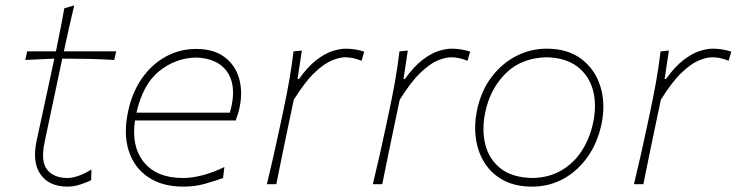

<svg xmlns="http://www.w3.org/2000/svg" viewBox="-20 -685 2740 714"><path d="M231 9Q163 9 131 -36Q99 -81 116 -161Q136.5 -257 154 -336.5Q171.5 -416 182 -467L74 -462L81 -494H188Q196.5 -536 204.2 -574.5Q212 -613 219 -654L256 -665Q244 -615.5 235.8 -578Q227.5 -540.5 217.5 -494H412L405 -462Q357.5 -465 308.2 -466Q259 -467 211.5 -467L146 -157Q130.5 -84.5 155.5 -53.8Q180.5 -23 232 -23Q249.5 -23 274.8 -32.2Q300 -41.5 320 -55L319 -15Q306.5 -8.5 281.5 0.2Q256.5 9 231 9Z M661.5 9Q583 9 530.8 -26.5Q478.5 -62 458.5 -125Q438.5 -188 456.5 -271Q471.5 -342 508 -394Q544.5 -446 596.5 -474.5Q648.5 -503 709.5 -503Q774.5 -503 814.5 -473.2Q854.5 -443.5 868.8 -394.5Q883 -345.5 871.5 -288Q869.5 -277 865 -262.2Q860.5 -247.5 856.5 -237H482Q467.5 -141 515 -82Q562.5 -23 661.5 -23Q694 -23 734 -33.5Q774 -44 814.5 -64L809.5 -23Q781 -12.5 743 -1.8Q705 9 661.5 9ZM707.5 -471Q632.5 -469 572 -420.5Q511.5 -372 487.5 -266H834.5Q839 -279.5 841.5 -293Q858 -374 822.2 -421.5Q786.5 -469 707.5 -471Z M972.5 0Q986 -56.5 997.8 -108Q1009.5 -159.5 1022.5 -221L1033 -270.5Q1044.5 -324 1054.8 -381.2Q1065 -438.5 1071.5 -494L1102.5 -497L1086.5 -391H1091.5Q1124.5 -437 1156.2 -461.5Q1188 -486 1216 -495Q1244 -504 1265.5 -504Q1284.5 -504 1302.8 -500.8Q1321 -497.5 1334.5 -493L1324.5 -459Q1306 -466.5 1291.5 -469.2Q1277 -472 1263.5 -472Q1242.5 -472 1213.5 -460Q1184.5 -448 1149 -414Q1113.5 -380 1072.5 -314L1053 -221.5Q1040 -160.5 1029.5 -108.5Q1019 -56.5 1007.5 0Z M1366.5 0Q1380 -56.5 1391.8 -108Q1403.5 -159.5 1416.5 -221L1427 -270.5Q1438.5 -324 1448.8 -381.2Q1459 -438.5 1465.5 -494L1496.5 -497L1480.5 -391H1485.5Q1518.5 -437 1550.2 -461.5Q1582 -486 1610 -495Q1638 -504 1659.5 -504Q1678.5 -504 1696.8 -500.8Q1715 -497.5 1728.5 -493L1718.5 -459Q1700 -466.5 1685.5 -469.2Q1671 -472 1657.5 -472Q1636.5 -472 1607.5 -460Q1578.5 -448 1543 -414Q1507.5 -380 1466.5 -314L1447 -221.5Q1434 -160.5 1423.5 -108.5Q1413 -56.5 1401.5 0Z M1958.5 9Q1897 9 1853 -14.2Q1809 -37.5 1783.2 -77.5Q1757.5 -117.5 1750 -168Q1742.5 -218.5 1753.5 -273Q1768.5 -346.5 1807.8 -398.2Q1847 -450 1900.5 -477Q1954 -504 2012.5 -504Q2092.5 -504 2143.5 -464.5Q2194.5 -425 2213.5 -360.8Q2232.5 -296.5 2216.5 -222Q2202 -154 2165.5 -102Q2129 -50 2076 -20.5Q2023 9 1958.5 9ZM1960.5 -23Q2023 -24.5 2069 -52Q2115 -79.5 2144.2 -125.2Q2173.5 -171 2185.5 -228Q2200 -296 2184.8 -350.8Q2169.5 -405.5 2126 -438Q2082.5 -470.5 2012.5 -472Q1919.5 -470 1861 -412.5Q1802.5 -355 1784.5 -267Q1771 -202.5 1784.8 -147.5Q1798.5 -92.5 1841.8 -58.5Q1885 -24.5 1960.5 -23Z M2337.5 0Q2351 -56.5 2362.8 -108Q2374.5 -159.5 2387.5 -221L2398 -270.5Q2409.5 -324 2419.8 -381.2Q2430 -438.5 2436.5 -494L2467.5 -497L2451.5 -391H2456.5Q2489.5 -437 2521.2 -461.5Q2553 -486 2581 -495Q2609 -504 2630.5 -504Q2649.5 -504 2667.8 -500.8Q2686 -497.5 2699.5 -493L2689.5 -459Q2671 -466.5 2656.5 -469.2Q2642 -472 2628.5 -472Q2607.5 -472 2578.5 -460Q2549.5 -448 2514 -414Q2478.5 -380 2437.5 -314L2418 -221.5Q2405 -160.5 2394.5 -108.5Q2384 -56.5 2372.5 0Z"/></svg>

Font: Commissioner Flair Thin
Style: Italic
Weight: 100
Italic angle: -12°
Designer: Kostas Bartsokas
Foundry: Kostas Bartsokas
Version: Version 1.000; ttfautohint (v1.8.3)